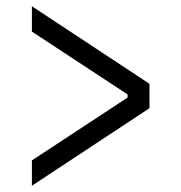

<svg xmlns="http://www.w3.org/2000/svg" viewBox="-20 -582 580 614"><path d="M82 12V-69L388 -270V-280L82 -481V-562L458 -314V-236Z"/></svg>

Font: IBM Plex Sans Condensed
Style: Regular
Weight: 400
Width: 3
Designer: Mike Abbink, Paul van der Laan, Pieter van Rosmalen
Foundry: Bold Monday
Version: Version 3.201